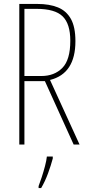

<svg xmlns="http://www.w3.org/2000/svg" viewBox="-20 -734 444 975"><path d="M169 -714Q231 -714 274 -696.5Q317 -679 340 -638Q363 -597 363 -525Q363 -360 234 -328L384 0H354L208 -322H104V0H78V-714ZM166 -689H104V-348H190Q256 -348 296.5 -389Q337 -430 337 -527Q337 -613 298 -651Q259 -689 166 -689ZM248 71Q239 105 224 146Q209 187 189 221H176V211Q183 193 192 165.5Q201 138 208.5 109.5Q216 81 218 61H248Z"/></svg>

Font: Noto Sans Sinhala UI ExtraCondensed Thin
Style: Regular
Weight: 100
Width: 2
Designer: Jelle Bosma - Monotype Design Team
Foundry: Monotype Imaging Inc.
Version: Version 2.006; ttfautohint (v1.8.4.7-5d5b)